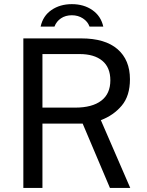

<svg xmlns="http://www.w3.org/2000/svg" viewBox="-20 -930 728 950"><path d="M524 0 389 -318.5H190V0H95.5V-740H382Q500 -740 561.5 -686.8Q623 -633.5 623 -538Q623 -455.5 582.2 -407.2Q541.5 -359 479 -335.5L624.5 0ZM351.5 -397.5Q436 -397.5 481 -431.8Q526 -466 526 -532.5Q526 -596.5 486 -629.5Q446 -662.5 374 -662.5H190V-397.5ZM335.5 -854.5Q304 -854.5 281.5 -839.2Q259 -824 249.5 -798.5H181Q192.5 -851.5 234.8 -880.5Q277 -909.5 335.5 -909.5Q395 -909.5 437.2 -880Q479.5 -850.5 491 -798.5H423Q414 -823.5 390.2 -839Q366.5 -854.5 335.5 -854.5Z"/></svg>

Font: 1883 Sans
Style: Regular
Weight: 400
Designer: 1883 Sans project is a fork of Public Sans.
Version: Version 1.009